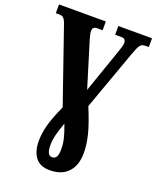

<svg xmlns="http://www.w3.org/2000/svg" viewBox="-171 -813 938 1152"><g transform="rotate(20 298.0 -237.0)"><path d="M168 96Q168 50 181.5 -2.5Q195 -55 234 -141L71 -612Q62 -639 52 -648.5Q42 -658 25 -658H2V-714H301V-658H265Q237 -658 237 -630Q237 -614 246 -583L336 -290L436 -578Q449 -613 449 -629Q449 -658 423 -658H381V-714H596V-658H574Q552 -658 541.5 -645Q531 -632 515 -588L376 -201Q417 -102 432 -40.5Q447 21 447 73Q447 152 406 196Q365 240 289 240Q227 240 197.5 201.5Q168 163 168 96ZM312 98Q312 66 304.5 33Q297 0 277 -53Q258 -1 250 33Q242 67 242 98Q242 162 276 162Q294 162 303 147Q312 132 312 98Z"/></g></svg>

Font: Noto Serif CondBlack
Style: Regular
Weight: 900
Width: 3
Designer: Monotype Design Team
Foundry: Monotype Imaging Inc.
Version: Version 1.001